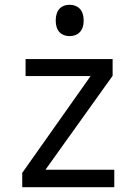

<svg xmlns="http://www.w3.org/2000/svg" viewBox="-20 -783 570 803"><path d="M271 -632C305 -632 330 -653 330 -697C330 -742 305 -763 271 -763C237 -763 213 -742 213 -697C213 -654 236 -632 271 -632ZM73 0H458V-73H170L451 -466V-536H87V-465H359L73 -60Z"/></svg>

Font: Noto Sans Mono Condensed
Style: Regular
Weight: 400
Width: 3
Designer: Monotype Design Team
Foundry: Monotype Imaging Inc.
Version: Version 2.014